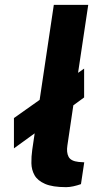

<svg xmlns="http://www.w3.org/2000/svg" viewBox="-20 -763 434 792"><path d="M37.5 -151V-276L143.5 -351L202 -743H344L302 -462.5L327 -480V-361L282.5 -328.5L258 -163Q253.5 -134.5 262.8 -116.5Q272 -98.5 304.5 -95L327.5 -93.5L314 -3.5Q298.5 2 282.5 5.5Q266.5 9 253 9Q196.5 9 165.8 -4.5Q135 -18 122.5 -40.2Q110 -62.5 109.5 -89.8Q109 -117 113 -145L123 -213Z"/></svg>

Font: Public Sans
Style: Bold Italic
Weight: 700
Italic angle: -8°
Designer: The Public Sans project authors (U.S. Web Design System). Libre Franklin designed by Pablo Impallari and Rodrigo Fuenzal
Version: Version 1.008; ttfautohint (v1.8.1) -l 8 -r 50 -G 200 -x 14 